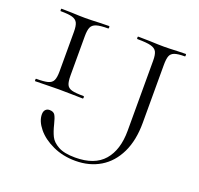

<svg xmlns="http://www.w3.org/2000/svg" viewBox="-114 -749 916 886"><g transform="rotate(20 344.0 -306.0)"><path d="M276 -281Q279 -281 279 -275Q279 -269 276 -269Q246 -269 229 -270L159 -271L93 -270Q75 -269 43 -269Q41 -269 41 -275Q41 -281 43 -281Q82 -281 100.5 -286Q119 -291 126 -305.5Q133 -320 133 -350V-544Q133 -574 126 -588Q119 -602 100.5 -607.5Q82 -613 43 -613Q41 -613 41 -619Q41 -625 43 -625L93 -624Q133 -622 159 -622Q188 -622 230 -624L276 -625Q279 -625 279 -619Q279 -613 276 -613Q237 -613 218.5 -607Q200 -601 193.5 -586.5Q187 -572 187 -542V-350Q187 -319 193.5 -305Q200 -291 218 -286Q236 -281 276 -281ZM653 -613Q619 -613 602.5 -607Q586 -601 580.5 -586.5Q575 -572 575 -542V-258Q575 -172 545.5 -111Q516 -50 463.5 -18.5Q411 13 342 13Q281 13 231 -10Q181 -33 152.5 -68Q124 -103 124 -136Q124 -151 131.5 -159Q139 -167 151 -167Q171 -167 178.5 -154Q186 -141 193 -112Q201 -79 212 -56.5Q223 -34 252.5 -17.5Q282 -1 336 -1Q431 -1 476.5 -53.5Q522 -106 522 -200V-544Q522 -574 514.5 -588Q507 -602 485.5 -607.5Q464 -613 420 -613Q417 -613 417 -619Q417 -625 420 -625L477 -624Q521 -622 547 -622Q571 -622 611 -624L653 -625Q655 -625 655 -619Q655 -613 653 -613Z"/></g></svg>

Font: Cormorant Infant Light
Style: Regular
Weight: 300
Designer: Christian Thalmann (Catharsis Fonts)
Version: Version 3.000